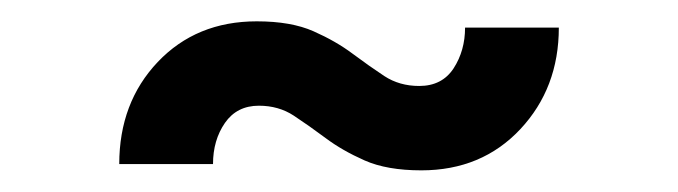

<svg xmlns="http://www.w3.org/2000/svg" viewBox="-20 -438 636 180"><path d="M375 -278.3Q342.8 -278.3 321.8 -287.6Q300.8 -296.9 285.2 -308.6Q269.5 -320.3 255.4 -329.6Q241.2 -338.9 222.7 -338.9Q202.1 -338.9 190.9 -322.8Q179.7 -306.6 179.7 -284.2H91.8Q91.8 -341.8 127.9 -379.9Q164.1 -418 220.7 -418Q252.9 -418 273.9 -408.7Q294.9 -399.4 310.5 -387.7Q326.2 -376 340.3 -366.7Q354.5 -357.4 373 -357.4Q394.5 -357.4 405.3 -374Q416 -390.6 416 -412.1H503.9Q503.9 -355.5 467.8 -316.9Q431.6 -278.3 375 -278.3Z"/></svg>

Font: Sen Medium
Style: Regular
Weight: 500
Designer: Kosal Sen, Philatype
Foundry: Philatype
Version: Version 2.000;gftools[0.9.31]